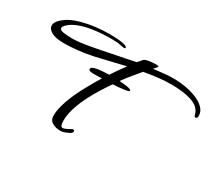

<svg xmlns="http://www.w3.org/2000/svg" viewBox="-113 -785 1209 1071"><g transform="rotate(30 492.0 -249.5)"><path d="M357 53Q326 53 303.5 40Q281 27 281 -4Q281 -42 301.5 -101.5Q322 -161 365 -237Q388 -279 411 -316Q385 -315 359 -315Q350 -315 338 -317Q326 -319 326 -328Q326 -337 338.5 -342Q351 -347 369 -349.5Q387 -352 403.5 -353Q420 -354 428 -354Q429 -354 436 -354Q465 -399 500 -445L319 -402Q263 -390 216 -385Q169 -380 131 -380Q74 -380 47.5 -395.5Q21 -411 21 -434Q21 -448 34 -464Q52 -486 82 -503Q112 -520 159 -532Q197 -542 240 -547Q283 -552 323 -552Q361 -552 386 -549.5Q411 -547 427 -542Q441 -537 441 -530Q441 -525 433 -525Q422 -525 405 -529.5Q388 -534 347 -534Q322 -534 287.5 -532Q253 -530 215.5 -523.5Q178 -517 144 -504Q110 -491 87 -469Q74 -456 74 -447Q74 -434 97.5 -430Q121 -426 155 -426Q192 -426 248.5 -435.5Q305 -445 367 -458Q401 -465 426.5 -470Q452 -475 477 -480Q502 -485 535 -492Q539 -497 545 -504Q551 -511 559 -520Q567 -528 590.5 -531.5Q614 -535 636 -535Q652 -535 652 -530Q652 -528 631 -505Q669 -510 700 -513Q731 -516 764 -516Q797 -516 835 -509.5Q873 -503 907 -489.5Q941 -476 962.5 -454.5Q984 -433 984 -404Q984 -388 972 -388Q965 -388 963 -397Q961 -405 958 -412Q955 -419 953 -423Q936 -449 903 -461Q870 -473 833 -477Q796 -481 766 -481Q726 -481 685 -476.5Q644 -472 592 -463Q568 -435 546 -408Q524 -381 504 -353Q534 -351 558 -347Q582 -343 582 -335Q582 -330 567 -327Q552 -324 535.5 -322.5Q519 -321 515 -320Q496 -319 480 -318Q457 -285 434 -248Q343 -100 343 -6Q343 33 359 33Q369 33 391 22Q411 10 413 10Q424 10 424 19Q424 31 399 41Q374 53 357 53Z"/></g></svg>

Font: Corinthia
Style: Bold
Weight: 700
Designer: Robert E. Leuschke
Foundry: Robert E. Leuschke
Version: Version 1.013; ttfautohint (v1.8.3)